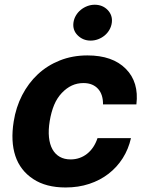

<svg xmlns="http://www.w3.org/2000/svg" viewBox="-20 -789 627 819"><path d="M38.4 -270.6Q47.9 -331.3 74.4 -382.8Q100.9 -434.3 141.3 -472.1Q181.8 -509.9 235.4 -531.2Q289.1 -552.6 353 -552.6Q460.2 -552.6 516.7 -495.4Q573.2 -438.6 561.8 -343.8H419.4Q419.7 -364 414.6 -380.7Q409.4 -397.4 398.8 -409.4Q388.1 -421.5 372.5 -428.1Q356.9 -434.7 335.9 -434.7Q309.3 -434.7 286.6 -424.2Q263.8 -413.7 243.6 -392.4Q223.4 -371.1 210.9 -341.3Q198.5 -311.4 192.1 -272.7Q185.7 -234 188.9 -203.5Q192.1 -172.9 203.8 -152Q215.6 -131 235.1 -120Q254.6 -109 281.2 -109Q301.1 -109 318.7 -115.1Q336.3 -121.1 351.2 -132.8Q366.1 -144.5 377.5 -161.4Q388.8 -178.3 396 -199.9H538.7Q528.1 -153.1 503.6 -114.3Q479 -75.6 443 -47.8Q407 -19.9 360.6 -4.6Q314.3 10.7 259.9 10.7Q176.1 10.7 121.8 -25.2Q66.1 -61.8 45.5 -123.9Q24.9 -186.1 38.4 -270.6ZM293.3 -692.5Q295.5 -708.8 303.8 -722.8Q312.1 -736.9 324.6 -747Q337 -757.1 352.5 -763Q367.9 -768.8 383.9 -768.8Q417.6 -768.8 439.3 -746.4Q460.9 -723.7 457 -692.5Q454.9 -676.1 446.7 -661.9Q438.6 -647.7 426.3 -637.6Q414.1 -627.5 398.6 -621.6Q383.2 -615.8 366.5 -615.8Q333.8 -615.8 311.1 -638.5Q289.1 -660.5 293.3 -692.5Z"/></svg>

Font: Inter P
Style: Bold Italic
Weight: 700
Italic angle: 9.39999°
Designer: Rasmus Andersson
Foundry: rsms
Version: Version 3.018;git-588b23468